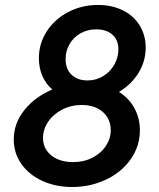

<svg xmlns="http://www.w3.org/2000/svg" viewBox="-20 -748 644 776"><path d="M35.6 -184.1Q35.6 -249.5 78.6 -303.2Q121.6 -356.9 191.4 -386.2Q165 -409.2 151.1 -441.4Q137.2 -473.6 137.2 -512.7Q137.2 -572.3 169.2 -621.6Q201.2 -670.9 256.1 -699.5Q311 -728 376 -728Q432.6 -728 476.6 -706.1Q520.5 -684.1 544.7 -644.8Q568.8 -605.5 568.8 -555.7Q568.8 -500.5 539.8 -453.4Q510.7 -406.2 460.9 -376.5Q501.5 -351.1 523.4 -310.5Q545.4 -270 545.4 -221.7Q545.4 -157.2 508.3 -104.5Q471.2 -51.8 408.2 -22Q345.2 7.8 271.5 7.8Q204.6 7.8 150.6 -17.1Q96.7 -42 66.2 -85.7Q35.6 -129.4 35.6 -184.1ZM427.7 -222.7Q427.7 -250.5 414.1 -273.4Q400.4 -296.4 374 -310.1Q347.7 -323.7 310.5 -323.7Q267.1 -323.7 231 -304.9Q194.8 -286.1 174.3 -255.4Q153.8 -224.6 153.8 -190.4Q153.8 -160.6 169.4 -138.7Q185.1 -116.7 212.4 -104.7Q239.7 -92.8 274.9 -92.8Q318.4 -92.8 353.3 -110.6Q388.2 -128.4 408 -158.4Q427.7 -188.5 427.7 -222.7ZM458.5 -548.3Q458.5 -586.9 434.1 -608.2Q409.7 -629.4 369.1 -629.4Q333.5 -629.4 305.2 -613.3Q276.9 -597.2 261 -569.6Q245.1 -542 245.1 -509.3Q245.1 -468.8 269.3 -445.8Q293.5 -422.9 333.5 -422.9Q369.1 -422.9 397.7 -440.7Q426.3 -458.5 442.4 -487.5Q458.5 -516.6 458.5 -548.3Z"/></svg>

Font: Reddit Sans Fudge SmBold Italic
Style: Regular
Weight: 600
Italic angle: -11.25°
Designer: Stephen Hutchings
Version: Version 1.013